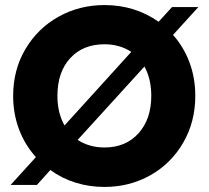

<svg xmlns="http://www.w3.org/2000/svg" viewBox="-20 -732 826 759"><path d="M664 -594Q706 -547 729 -485.5Q752 -424 752 -353Q752 -250 704 -167.5Q656 -85 574 -39Q492 7 393 7Q333 7 278.5 -10Q224 -27 179 -60L126 -1H22L122 -111Q79 -158 55.5 -220Q32 -282 32 -353Q32 -456 80.5 -538Q129 -620 211.5 -666Q294 -712 393 -712Q513 -712 607 -646L660 -704H764ZM207 -353Q207 -286 235 -236L499 -527Q453 -557 393 -557Q308 -557 257.5 -502Q207 -447 207 -353ZM578 -353Q578 -420 551 -469L287 -179Q333 -149 393 -149Q477 -149 527.5 -205Q578 -261 578 -353Z"/></svg>

Font: MSTAGE
Style: Bold
Weight: 700
Designer: Ninad Kale (Devanagari), Jonny Pinhorn (Latin)
Foundry: Indian Type Foundry
Version: 4.004